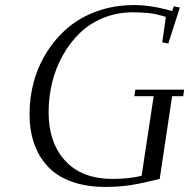

<svg xmlns="http://www.w3.org/2000/svg" viewBox="-20 -732 751 762"><path d="M97.2 -279.8Q97.2 -346.2 114.5 -408.9Q131.8 -471.7 166.7 -526.6Q201.7 -581.5 250.5 -622.8Q299.3 -664.1 366.7 -688Q434.1 -711.9 512.2 -711.9Q581.5 -711.9 663.1 -688L669.9 -707L693.8 -702.1L647.9 -559.1L624 -564L638.2 -665Q600.1 -676.8 572 -679.9Q543.9 -683.1 506.8 -683.1Q444.3 -683.1 390.1 -660.9Q335.9 -638.7 296.6 -600.6Q257.3 -562.5 229 -512Q200.7 -461.4 186.8 -403.8Q172.9 -346.2 172.9 -286.1Q172.9 -166 238.8 -94Q304.7 -22 426.8 -22Q490.7 -22 542 -34.2L589.8 -350.1H513.2L517.1 -376H710.9L707 -350.1H663.1L613.8 -22Q548.8 -5.4 501.5 2.2Q454.1 9.8 397.9 9.8Q321.3 9.8 262.9 -11.7Q204.6 -33.2 168.7 -72.3Q132.8 -111.3 115 -163.6Q97.2 -215.8 97.2 -279.8Z"/></svg>

Font: Dehuti
Style: Italic
Weight: 400
Version: Version 1.2